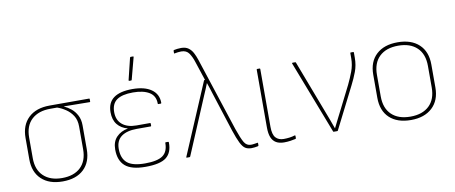

<svg xmlns="http://www.w3.org/2000/svg" viewBox="-63 -954 2902 1224"><g transform="rotate(-10 1387.5 -341.5)"><path d="M259 12Q172 12 122.5 -34.5Q73 -81 73 -164V-302Q73 -385 122.5 -432Q172 -479 260 -479H516Q519 -479 519 -475V-460Q519 -456 516 -456L349 -458V-457Q373 -446 394.5 -428.5Q416 -411 430.5 -383.5Q445 -356 445 -318V-164Q445 -81 396 -34.5Q347 12 259 12ZM259 -10Q336 -10 379 -51Q422 -92 422 -167V-315Q422 -357 404 -385Q386 -413 359 -431Q332 -449 305 -458H260Q184 -458 140 -417.5Q96 -377 96 -300V-167Q96 -92 139.5 -51Q183 -10 259 -10Z M795 12Q704 12 663.5 -23.5Q623 -59 623 -130Q623 -181 651.5 -210.5Q680 -240 725 -248V-249Q683 -260 659 -290Q635 -320 635 -369Q635 -431 676 -461Q717 -491 797 -491Q876 -491 920 -460Q964 -429 964 -373Q964 -368 960 -368H944Q941 -368 941 -372Q941 -422 902.5 -445.5Q864 -469 797 -469Q727 -469 692.5 -444.5Q658 -420 658 -366Q658 -314 691.5 -286Q725 -258 783 -258H871Q875 -258 875 -254V-240Q875 -236 871 -236H781Q717 -236 681.5 -210Q646 -184 646 -130Q646 -69 680.5 -39.5Q715 -10 796 -10Q876 -10 910.5 -34.5Q945 -59 945 -116Q945 -120 949 -120H964Q968 -120 968 -115Q969 -50 930 -19Q891 12 795 12ZM787 -546Q783 -546 784 -551L818 -691Q820 -695 823 -695H839Q842 -695 841 -690L804 -550Q803 -546 800 -546Z M1481 12Q1457 12 1441 2Q1425 -8 1410.5 -37Q1396 -66 1378 -120L1296 -375Q1291 -392 1285 -410Q1279 -428 1273 -445H1272Q1265 -427 1257.5 -409Q1250 -391 1242 -373L1086 -3Q1084 0 1081 0H1064Q1059 0 1061 -4L1257 -465Q1258 -468 1262 -468H1264L1223 -592Q1213 -624 1196.5 -648.5Q1180 -673 1146 -673Q1135 -673 1124 -671.5Q1113 -670 1103 -668Q1099 -666 1099 -670V-685Q1099 -689 1103 -690Q1112 -692 1124 -693.5Q1136 -695 1149 -695Q1178 -695 1196 -682Q1214 -669 1225 -648Q1236 -627 1244 -603L1400 -126Q1422 -62 1437.5 -36Q1453 -10 1481 -10Q1492 -10 1503.5 -12Q1515 -14 1523 -15Q1527 -17 1527 -12V2Q1527 5 1523 7Q1513 9 1502 10.5Q1491 12 1481 12Z M1692 12Q1661 12 1640.5 0Q1620 -12 1610 -36.5Q1600 -61 1600 -101V-475Q1600 -479 1604 -479H1619Q1623 -479 1623 -475V-101Q1623 -51 1641.5 -30.5Q1660 -10 1693 -10Q1713 -10 1731.5 -12.5Q1750 -15 1765 -20Q1770 -21 1770 -17V-2Q1770 2 1766 3Q1754 6 1733.5 9Q1713 12 1692 12Z M2015 0Q2012 0 2011 -3L1829 -475Q1828 -479 1833 -479H1850Q1853 -479 1854 -476L1984 -134Q1995 -105 2005.5 -77.5Q2016 -50 2026 -21H2027Q2042 -51 2056.5 -80Q2071 -109 2086 -138L2157 -279Q2175 -316 2190.5 -357Q2206 -398 2206 -442V-476Q2206 -479 2210 -479H2225Q2229 -479 2229 -475V-442Q2229 -393 2213.5 -352Q2198 -311 2177 -270L2042 -3Q2041 0 2037 0Z M2514 12Q2425 12 2375.5 -34.5Q2326 -81 2326 -165V-314Q2326 -398 2376 -444.5Q2426 -491 2514 -491Q2602 -491 2652 -444.5Q2702 -398 2702 -314V-165Q2702 -82 2651.5 -35Q2601 12 2514 12ZM2514 -10Q2592 -10 2635.5 -51.5Q2679 -93 2679 -170V-309Q2679 -386 2635.5 -427.5Q2592 -469 2514 -469Q2436 -469 2392.5 -427.5Q2349 -386 2349 -309V-170Q2349 -93 2392.5 -51.5Q2436 -10 2514 -10Z"/></g></svg>

Font: Sofia Sans Thin
Style: Regular
Weight: 250
Designer: Botio Nikoltchev, Ani Petrova
Foundry: lettersoup
Version: Version 4.101